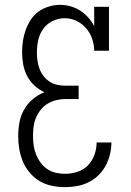

<svg xmlns="http://www.w3.org/2000/svg" viewBox="-20 -763 540 791"><path d="M247 8Q221 8 194 2.5Q167 -3 144 -16.5Q121 -30 103 -51Q85 -72 74.5 -97Q64 -122 59.5 -148.5Q55 -175 55 -202Q55 -230 60 -258Q65 -286 79 -311Q93 -336 115 -354.5Q137 -373 163 -383Q140 -394 121.5 -411Q103 -428 91.5 -450.5Q80 -473 75.5 -498Q71 -523 71 -548Q71 -572 74.5 -595Q78 -618 86 -640Q94 -662 107 -682Q120 -702 139 -715.5Q158 -729 181 -736Q204 -743 227 -743Q249 -743 270.5 -737Q292 -731 310 -719.5Q328 -708 343 -691.5Q358 -675 368 -655V-735H429V-554H368Q368 -579 359.5 -603.5Q351 -628 334.5 -647Q318 -666 295 -677Q272 -688 246 -688Q221 -688 197 -676.5Q173 -665 158 -644Q143 -623 137.5 -597.5Q132 -572 132 -546Q132 -529 134.5 -512Q137 -495 143 -479Q149 -463 159.5 -449.5Q170 -436 184.5 -426.5Q199 -417 216 -413.5Q233 -410 250 -410H304V-355H250Q231 -355 212 -350.5Q193 -346 176.5 -336Q160 -326 148 -311Q136 -296 128.5 -278.5Q121 -261 118.5 -241.5Q116 -222 116 -203Q116 -184 118.5 -165Q121 -146 128 -128Q135 -110 146.5 -94Q158 -78 174 -67Q190 -56 209 -51.5Q228 -47 247 -47Q273 -47 298.5 -55Q324 -63 342 -81.5Q360 -100 369 -125Q378 -150 378 -176H439Q439 -151 433 -126.5Q427 -102 415 -80Q403 -58 385 -40.5Q367 -23 344.5 -12Q322 -1 297 3.5Q272 8 247 8Z"/></svg>

Font: Iosevka Curly Slab Light
Style: Regular
Weight: 300
Monospace: yes
Designer: Belleve Invis
Foundry: Belleve Invis
Version: Version 22.1.2; ttfautohint (v1.8.4)